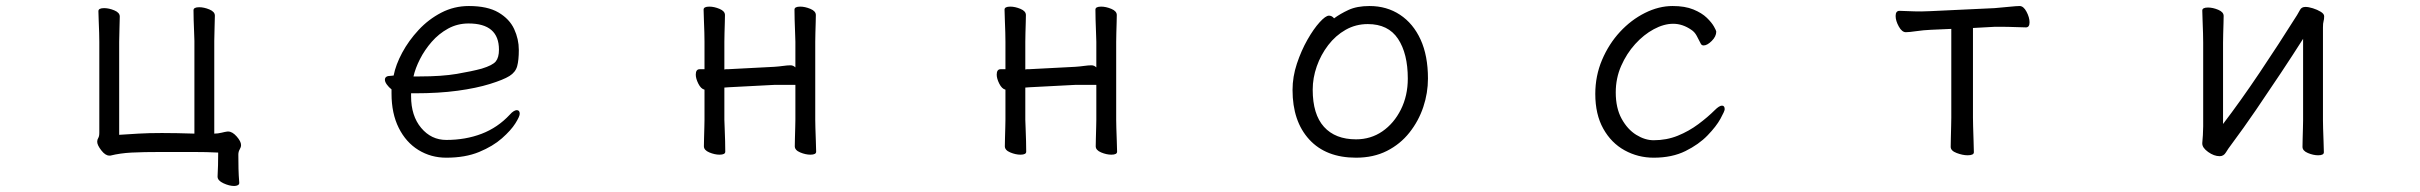

<svg xmlns="http://www.w3.org/2000/svg" viewBox="-20 -506 8040 638"><path d="M775 102Q775 107 770 109.5Q765 112 758 112Q742 112 722.5 103Q703 94 703 81V80Q704 63 704.5 42.5Q705 22 705 1Q669 -1 620 -1Q571 -1 519 -1Q455 -1 417 1Q379 3 347 11H343Q330 11 316.5 -6.5Q303 -24 303 -35Q303 -42 306.5 -47.5Q310 -53 310 -65V-367Q310 -377 309.5 -396.5Q309 -416 308 -437Q307 -458 307 -469Q307 -479 326 -479Q342 -479 360 -471.5Q378 -464 378 -451Q378 -439 377 -412Q376 -385 376 -367V-58Q406 -60 440 -62Q474 -64 518 -64Q544 -64 569 -63.5Q594 -63 626 -62V-370Q626 -380 625 -399.5Q624 -419 623.5 -440Q623 -461 623 -472Q623 -482 642 -482Q658 -482 676 -474.5Q694 -467 694 -454Q694 -442 693 -415Q692 -388 692 -370V-62Q704 -62 716 -65Q728 -68 736 -69H738Q752 -69 766.5 -52.5Q781 -36 781 -24Q781 -17 776.5 -9.5Q772 -2 772 8Q772 33 772.5 54.5Q773 76 775 101Z M1346 -196V-186Q1346 -121 1379.5 -81Q1413 -41 1463 -41Q1527 -41 1580.5 -61.5Q1634 -82 1674 -125Q1681 -133 1687 -136.5Q1693 -140 1697 -140Q1707 -140 1707 -128Q1707 -119 1692.5 -96Q1678 -73 1648 -46.5Q1618 -20 1572 -1Q1526 18 1463 18Q1412 18 1370.5 -7.5Q1329 -33 1305 -81Q1281 -129 1281 -195V-209Q1272 -216 1265.5 -225Q1259 -234 1259 -241Q1259 -254 1278 -254Q1279 -254 1283 -254.5Q1287 -255 1288 -255Q1295 -291 1316.5 -331Q1338 -371 1371 -406.5Q1404 -442 1446.5 -464Q1489 -486 1538 -486Q1600 -486 1636.5 -464.5Q1673 -443 1688.5 -409.5Q1704 -376 1704 -340Q1704 -306 1698.5 -286Q1693 -266 1673 -253.5Q1653 -241 1608 -227Q1563 -213 1500.5 -204.5Q1438 -196 1359 -196ZM1374 -252Q1448 -252 1498 -260.5Q1548 -269 1581 -278Q1617 -289 1627.5 -302Q1638 -315 1638 -341Q1638 -428 1537 -428Q1500 -428 1469 -411Q1438 -394 1414.5 -367Q1391 -340 1375.5 -309.5Q1360 -279 1354 -252Z M2623 -224H2554L2400 -216Q2397 -216 2393.5 -215.5Q2390 -215 2387 -215V-108Q2387 -102 2388 -81Q2389 -60 2389.5 -37Q2390 -14 2390 -2Q2390 8 2371 8Q2355 8 2337 0.5Q2319 -7 2319 -20Q2319 -28 2319.5 -46.5Q2320 -65 2320.5 -83Q2321 -101 2321 -108V-208Q2309 -211 2300.5 -228Q2292 -245 2292 -258Q2292 -276 2305 -276H2321V-367Q2321 -377 2320.5 -398Q2320 -419 2319 -441Q2318 -463 2318 -474Q2318 -484 2337 -484Q2353 -484 2371 -476.5Q2389 -469 2389 -456Q2389 -448 2388.5 -431.5Q2388 -415 2387.5 -397Q2387 -379 2387 -367V-275Q2390 -276 2393.5 -276Q2397 -276 2399 -276L2553 -284Q2568 -285 2582.5 -287Q2597 -289 2607 -289Q2616 -289 2623 -282V-367Q2623 -377 2622 -398Q2621 -419 2620.5 -441Q2620 -463 2620 -474Q2620 -484 2639 -484Q2655 -484 2673 -476.5Q2691 -469 2691 -456Q2691 -448 2690.5 -431.5Q2690 -415 2689.5 -397Q2689 -379 2689 -367V-108Q2689 -102 2689.5 -81Q2690 -60 2691 -37Q2692 -14 2692 -2Q2692 8 2673 8Q2657 8 2639 0.5Q2621 -7 2621 -20Q2621 -28 2621.5 -46.5Q2622 -65 2622.5 -83Q2623 -101 2623 -108Z M3623 -224H3554L3400 -216Q3397 -216 3393.5 -215.5Q3390 -215 3387 -215V-108Q3387 -102 3388 -81Q3389 -60 3389.5 -37Q3390 -14 3390 -2Q3390 8 3371 8Q3355 8 3337 0.5Q3319 -7 3319 -20Q3319 -28 3319.5 -46.5Q3320 -65 3320.5 -83Q3321 -101 3321 -108V-208Q3309 -211 3300.5 -228Q3292 -245 3292 -258Q3292 -276 3305 -276H3321V-367Q3321 -377 3320.5 -398Q3320 -419 3319 -441Q3318 -463 3318 -474Q3318 -484 3337 -484Q3353 -484 3371 -476.5Q3389 -469 3389 -456Q3389 -448 3388.5 -431.5Q3388 -415 3387.5 -397Q3387 -379 3387 -367V-275Q3390 -276 3393.5 -276Q3397 -276 3399 -276L3553 -284Q3568 -285 3582.5 -287Q3597 -289 3607 -289Q3616 -289 3623 -282V-367Q3623 -377 3622 -398Q3621 -419 3620.5 -441Q3620 -463 3620 -474Q3620 -484 3639 -484Q3655 -484 3673 -476.5Q3691 -469 3691 -456Q3691 -448 3690.5 -431.5Q3690 -415 3689.5 -397Q3689 -379 3689 -367V-108Q3689 -102 3689.5 -81Q3690 -60 3691 -37Q3692 -14 3692 -2Q3692 8 3673 8Q3657 8 3639 0.5Q3621 -7 3621 -20Q3621 -28 3621.5 -46.5Q3622 -65 3622.5 -83Q3623 -101 3623 -108Z M4413 -445Q4433 -460 4461 -473Q4489 -486 4531 -486Q4588 -486 4632 -457Q4676 -428 4700.5 -374.5Q4725 -321 4725 -245Q4725 -197 4709.5 -150.5Q4694 -104 4663.5 -65.5Q4633 -27 4588.5 -4.5Q4544 18 4486 18Q4386 18 4330.5 -42.5Q4275 -103 4275 -207Q4275 -251 4289.5 -294.5Q4304 -338 4324.5 -374Q4345 -410 4365 -432Q4385 -454 4396 -454Q4406 -454 4413 -445ZM4486 -43Q4535 -43 4573.5 -69.5Q4612 -96 4635 -142Q4658 -188 4658 -245Q4658 -328 4625.5 -377Q4593 -426 4525 -426Q4485 -426 4451.5 -407Q4418 -388 4393.5 -356Q4369 -324 4355.5 -285.5Q4342 -247 4342 -208Q4342 -126 4379.5 -84.5Q4417 -43 4486 -43Z M5711 -143Q5711 -137 5697 -111.5Q5683 -86 5654 -56Q5625 -26 5580.5 -4Q5536 18 5475 18Q5423 18 5378.5 -6.5Q5334 -31 5307.5 -78.5Q5281 -126 5281 -194Q5281 -254 5303.5 -307Q5326 -360 5363 -400Q5400 -440 5446 -463Q5492 -486 5538 -486Q5579 -486 5607 -474.5Q5635 -463 5651.5 -447Q5668 -431 5675.5 -417.5Q5683 -404 5683 -401Q5683 -385 5668 -370Q5653 -355 5641 -355Q5635 -355 5632 -360Q5625 -374 5618 -387Q5611 -400 5600 -407Q5571 -427 5540 -427Q5509 -427 5475.5 -409Q5442 -391 5413.5 -359.5Q5385 -328 5367 -287Q5349 -246 5349 -199Q5349 -147 5368.5 -111.5Q5388 -76 5417 -58Q5446 -40 5475 -40Q5518 -40 5555 -55Q5592 -70 5623.5 -93.5Q5655 -117 5678 -140Q5693 -155 5702 -155Q5711 -155 5711 -143Z M6464 -410 6396 -407Q6372 -406 6348 -402.5Q6324 -399 6313 -399Q6300 -399 6289.5 -418Q6279 -437 6279 -453Q6279 -470 6292 -470Q6300 -470 6320.5 -469Q6341 -468 6364 -468Q6372 -468 6380 -468.5Q6388 -469 6395 -469L6608 -479Q6633 -481 6657 -483.5Q6681 -486 6691 -486Q6704 -486 6714 -467Q6724 -448 6724 -432Q6724 -415 6712 -415Q6703 -415 6677.5 -416Q6652 -417 6626 -417H6609L6536 -413V-115Q6536 -109 6536.5 -86Q6537 -63 6538 -38Q6539 -13 6539 0Q6539 10 6518 10Q6502 10 6482 2.5Q6462 -5 6462 -18Q6462 -26 6462.5 -46.5Q6463 -67 6463.5 -87.5Q6464 -108 6464 -115Z M7633 -377Q7600 -325 7559.5 -264Q7519 -203 7477 -141.5Q7435 -80 7394 -25Q7384 -12 7376.5 0.5Q7369 13 7356 13Q7337 13 7317.5 -1Q7298 -15 7298 -29V-31Q7299 -40 7300 -57Q7301 -74 7301 -86V-364Q7301 -374 7300.5 -395Q7300 -416 7299 -438Q7298 -460 7298 -471Q7298 -481 7317 -481Q7333 -481 7351 -473.5Q7369 -466 7369 -453Q7369 -445 7368.5 -428.5Q7368 -412 7367.5 -394Q7367 -376 7367 -364V-94Q7425 -170 7488.5 -264.5Q7552 -359 7613 -456Q7618 -464 7623 -473.5Q7628 -483 7641 -483Q7651 -483 7665.5 -478.5Q7680 -474 7691.5 -467Q7703 -460 7703 -452Q7703 -442 7701 -435.5Q7699 -429 7699 -415V-106Q7699 -100 7699.5 -79Q7700 -58 7701 -35Q7702 -12 7702 0Q7702 10 7683 10Q7667 10 7649 2.5Q7631 -5 7631 -18Q7631 -26 7631.5 -44.5Q7632 -63 7632.5 -81Q7633 -99 7633 -106Z"/></svg>

Font: Moon Stars Kai HW
Style: Regular
Weight: 400
Designer: GuiWonder
Version: Version 1.101